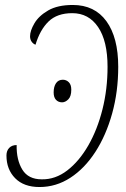

<svg xmlns="http://www.w3.org/2000/svg" viewBox="-20 -743 508 773"><path d="M139 10Q76 10 41 -25.5Q6 -61 6 -117Q6 -136 17 -147.5Q28 -159 47 -159Q46 -99 70 -60Q94 -21 148 -21Q203 -20 251 -57Q299 -94 335.5 -157.5Q372 -221 392.5 -302.5Q413 -384 413 -474Q413 -578 375 -634Q337 -690 271 -690Q210 -690 175.5 -656.5Q141 -623 123 -563Q114 -566 107.5 -575Q101 -584 101 -597Q101 -619 118.5 -649Q136 -679 174 -701Q212 -723 273 -723Q361 -723 408.5 -657.5Q456 -592 456 -474Q456 -374 431.5 -286Q407 -198 364 -131.5Q321 -65 263.5 -27.5Q206 10 139 10ZM230 -331Q215 -331 205.5 -341Q196 -351 196 -371Q196 -394 205.5 -408Q215 -422 233 -422Q247 -422 257 -412Q267 -402 267 -382Q267 -355 255 -343Q243 -331 230 -331Z"/></svg>

Font: Noto Serif ExtraCondensed ExtraLight
Style: Italic
Weight: 200
Width: 2
Italic angle: -12°
Designer: Monotype Design Team
Foundry: Monotype Imaging Inc.
Version: Version 2.014; ttfautohint (v1.8.4.7-5d5b)